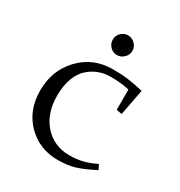

<svg xmlns="http://www.w3.org/2000/svg" viewBox="-151 -724 786 837"><g transform="rotate(30 242.0 -305.0)"><path d="M41 -217.8Q41 -319.8 106.4 -387.9Q171.9 -456.1 270 -456.1Q314 -456.1 346.2 -451.9Q378.4 -447.8 424.8 -437L399.9 -306.2L372.1 -311V-413.1Q333.5 -422.9 276.9 -422.9Q247.1 -422.9 219.7 -412.8Q192.4 -402.8 168.5 -381.8Q144.5 -360.8 130.4 -323.2Q116.2 -285.6 116.2 -235.8Q116.2 -145.5 165.5 -90.8Q214.8 -36.1 291 -36.1Q329.1 -36.1 358.9 -43.7Q388.7 -51.3 422.9 -67.9L435.1 -43.9Q378.9 -15.1 343.3 -4.2Q307.6 6.8 257.8 6.8Q165 6.8 103 -56.2Q41 -119.1 41 -217.8ZM218.5 -533Q204.1 -547.9 204.1 -567.9Q204.1 -587.9 218.5 -602.5Q232.9 -617.2 252.9 -617.2Q272.9 -617.2 288.1 -602.5Q303.2 -587.9 303.2 -567.9Q303.2 -547.9 288.1 -533Q272.9 -518.1 252.9 -518.1Q232.9 -518.1 218.5 -533Z"/></g></svg>

Font: Dehuti Alt
Style: Book
Weight: 400
Version: Version 1.2